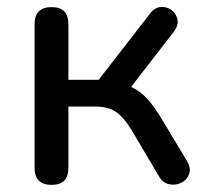

<svg xmlns="http://www.w3.org/2000/svg" viewBox="-20 -512 577 539"><path d="M125 7Q77 7 77 -41V-444Q77 -492 125 -492Q172 -492 172 -444V-288H257L399 -471Q412 -490 429.5 -492Q447 -494 460.5 -484.5Q474 -475 478 -458.5Q482 -442 468 -423L348 -268Q373 -257 393.5 -234.5Q414 -212 437 -173L506 -58Q517 -38 510.5 -22Q504 -6 488 1.5Q472 9 454 5Q436 1 425 -19L350 -146Q326 -185 304 -199Q282 -213 244 -213H172V-41Q172 7 125 7Z"/></svg>

Font: Chiron GoRound TC
Style: Regular
Weight: 400
Designer: Ryoko NISHIZUKA 西塚涼子 (kana, bopomofo & ideographs); Paul D. Hunt (Latin, Greek & Cyrillic); Sandoll Communications 산돌커뮤니
Foundry: Adobe
Version: Version 1.000;hotconv 1.1.1;makeotfexe 2.6.0